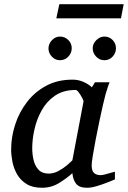

<svg xmlns="http://www.w3.org/2000/svg" viewBox="-20 -867 599 899"><path d="M176.8 12.2Q132.8 12.2 104.5 -5.4Q76.2 -22.9 60.3 -50.5Q44.4 -78.1 38.3 -109.1Q32.2 -140.1 32.2 -167Q32.2 -225.1 50.8 -283Q69.3 -340.8 106 -388.7Q142.6 -436.5 196 -465.3Q249.5 -494.1 319.8 -494.1Q347.7 -494.1 372.1 -482.9Q396.5 -471.7 410.2 -458L424.8 -481.9H493.2Q488.3 -470.7 482.4 -451.7Q476.6 -432.6 474.1 -424.8Q469.7 -409.2 461.9 -375Q454.1 -340.8 445.1 -298.1Q436 -255.4 428 -213.4Q419.9 -171.4 414.6 -138.7Q409.2 -106 409.2 -92.8Q409.2 -66.9 420.4 -56.9Q431.6 -46.9 452.1 -46.9Q459 -46.9 472.7 -50.5Q486.3 -54.2 499.8 -58.1Q513.2 -62 518.1 -63V-26.9Q510.3 -23.4 486.3 -13.9Q462.4 -4.4 435.1 3.9Q407.7 12.2 388.2 12.2Q352.1 12.2 337.2 -5.6Q322.3 -23.4 318.8 -56.2Q296.4 -35.2 259 -11.5Q221.7 12.2 176.8 12.2ZM208 -54.2Q231.4 -54.2 254.4 -66.7Q277.3 -79.1 294.7 -94.2Q312 -109.4 318.8 -116.2L371.1 -392.1Q371.6 -395.5 364.7 -408.7Q357.9 -421.9 349.1 -433.8Q340.3 -445.8 334 -445.8Q276.9 -445.8 237.8 -419.2Q198.7 -392.6 175.3 -350.6Q151.9 -308.6 141.4 -261.5Q130.9 -214.4 130.9 -172.9Q130.9 -145 137.2 -117.7Q143.6 -90.3 160.4 -72.3Q177.2 -54.2 208 -54.2ZM522.9 -641.1Q522.9 -618.7 507.3 -601.8Q491.7 -585 468.8 -585Q446.3 -585 430.2 -601.8Q414.1 -618.7 414.1 -641.1Q414.1 -662.1 430.9 -679Q447.8 -695.8 468.8 -695.8Q491.7 -695.8 507.3 -679.7Q522.9 -663.6 522.9 -641.1ZM315.9 -641.1Q315.9 -618.7 299.8 -601.8Q283.7 -585 260.7 -585Q239.3 -585 223.1 -601.6Q207 -618.2 207 -640.1Q207 -661.6 223.1 -678.7Q239.3 -695.8 260.7 -695.8Q283.7 -695.8 299.8 -679.7Q315.9 -663.6 315.9 -641.1ZM559.1 -847.2 546.4 -781.2H243.7L257.8 -847.2Z"/></svg>

Font: Charis
Style: Italic
Weight: 400
Italic angle: -11°
Designer: Walt Agee, Miriam Martin, Annie Olsen, Victor Gaultney, Lorna Priest, Alan Ward, Bob Hallissy, Martin Hosken, Sharon Cor
Foundry: SIL Global
Version: Version 7.000